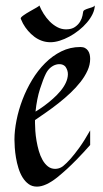

<svg xmlns="http://www.w3.org/2000/svg" viewBox="-20 -676 378 707"><path d="M312 -142.1Q286.1 -112.8 264.4 -90.6Q242.7 -68.4 226.1 -53.2Q206.5 -35.6 190.9 -22.9Q147.9 11.2 116.2 11.2Q98.1 11.2 85.2 1.7Q72.3 -7.8 63 -22.9Q53.7 -38.1 47.9 -57.1Q42 -76.2 38.8 -95.5Q35.6 -114.7 34.4 -132.3Q33.2 -149.9 33.2 -162.1Q33.2 -194.8 40.8 -232.9Q48.3 -271 62.7 -308.8Q77.1 -346.7 98.1 -381.6Q119.1 -416.5 146.2 -443.6Q173.3 -470.7 205.8 -486.8Q238.3 -502.9 275.9 -502.9Q286.1 -502.9 293 -499.3Q299.8 -495.6 304.2 -489.3Q308.6 -482.9 310.3 -475.1Q312 -467.3 312 -459Q312 -437.5 302.2 -416Q292.5 -394.5 276.1 -373.8Q259.8 -353 238.8 -333.3Q217.8 -313.5 195.1 -295.7Q172.4 -277.8 149.9 -262.2Q127.4 -246.6 108.9 -233.9V-223.1Q108.9 -210.9 110.1 -193.6Q111.3 -176.3 114.5 -157.5Q117.7 -138.7 123 -120.1Q128.4 -101.6 136.7 -86.9Q145 -72.3 156.5 -63.2Q168 -54.2 183.1 -54.2Q189.9 -54.2 197.3 -56.4Q204.6 -58.6 211.9 -64Q224.6 -74.2 240.7 -92.3Q254.4 -107.9 272.5 -132.8Q290.5 -157.7 312 -195.8ZM221.2 -430.2Q215.3 -437 206.1 -439Q196.8 -440.9 186.3 -438Q175.8 -435.1 165.8 -426.8Q155.8 -418.5 148.9 -404.8Q139.2 -385.3 127.4 -348.9Q115.7 -312.5 110.8 -265.1Q126.5 -274.4 143.1 -286.6Q159.7 -298.8 175 -312.5Q190.4 -326.2 202.9 -341.1Q215.3 -356 222.4 -371.3Q229.5 -386.7 230 -401.6Q230.5 -416.5 221.2 -430.2ZM329.1 -655.8Q328.6 -640.1 320.8 -624Q313 -607.9 300 -592.8Q287.1 -577.6 270.5 -564.5Q253.9 -551.3 235.8 -541.5Q217.8 -531.7 199.7 -526.1Q181.6 -520.5 166 -520.5Q148.9 -520.5 134 -525.9Q119.1 -531.2 106.4 -540.8Q93.8 -550.3 83.3 -562.5Q72.8 -574.7 64.9 -588.9Q64.5 -589.8 63 -592.8Q61.5 -595.7 60.1 -599.1Q58.6 -602.5 57.4 -605Q56.2 -607.4 56.2 -607.9Q56.2 -612.3 66.7 -619.6Q77.1 -627 90.1 -634.3Q103 -641.6 113.8 -647.7Q124.5 -653.8 125 -655.8Q130.9 -641.1 140.6 -625.5Q150.4 -609.9 162.8 -597.2Q175.3 -584.5 190.7 -576.2Q206.1 -567.9 223.1 -567.9Q243.7 -567.9 256.1 -576.7Q268.6 -585.4 275.1 -596.7Q281.7 -607.9 283.7 -618.4Q285.6 -628.9 286.1 -631.8Q286.6 -636.7 292.2 -639.6Q297.9 -642.6 305.2 -644.8Q312.5 -647 319.6 -649.4Q326.7 -651.9 329.1 -655.8Z"/></svg>

Font: Quintessential
Style: Regular
Weight: 400
Designer: Astigmatic (AOETI)
Foundry: Astigmatic (AOETI)
Version: Version 1.000